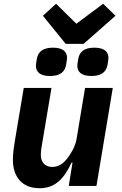

<svg xmlns="http://www.w3.org/2000/svg" viewBox="-20 -979 640 1011"><path d="M342 0H487.9L573.9 -516H427.9L383.2 -247.2C376.1 -204.9 350.9 -166.9 335.9 -147C312.9 -116.8 289.1 -100.1 255 -100.1C209.9 -100.1 195 -133.9 195 -160.9C195 -186.1 198.9 -206 202.1 -224.1L251.1 -516H105.1L58.9 -241.1C51.1 -192.8 47.9 -165.8 47.9 -137.1C47.9 -57.2 88.1 12.1 188.9 12.1C271 12.1 317.8 -39.1 356.9 -122.9H361.9ZM169 -633.2C169 -601.9 188.9 -578.8 242.9 -578.8C297.9 -578.8 322.1 -601.9 328.1 -638.1C331 -655.9 333.1 -666.9 333.1 -674C333.1 -704.9 313.2 -728 259.2 -728C204.2 -728 180 -704.9 174 -669C171.2 -650.9 169 -639.9 169 -633.2ZM206 -896 326 -747.9H420.1L588.1 -896L523.1 -959.2L382.1 -854L275.2 -959.2ZM387.1 -633.2C387.1 -601.9 407 -578.8 460.9 -578.8C516 -578.8 540.1 -601.9 546.2 -638.1C549 -655.9 551.1 -666.9 551.1 -674C551.1 -704.9 530.9 -728 476.9 -728C422.2 -728 398.1 -704.9 392 -669C389.2 -650.9 387.1 -639.9 387.1 -633.2Z"/></svg>

Font: Margiela Mono Italic Bold It
Style: Regular
Weight: 700
Designer: Mike Abbink, Paul van der Laan, Pieter van Rosmalen
Foundry: Bold Monday
Version: Version 2.003 2021